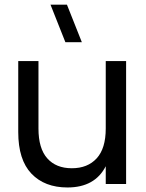

<svg xmlns="http://www.w3.org/2000/svg" viewBox="-20 -808 643 843"><path d="M339.4 -622.6H267.1L201.7 -787.6H273.9ZM148.9 -540V-243.7Q148.9 -156.2 187.5 -112.8Q226.1 -69.3 295.4 -69.3Q364.7 -69.3 404.5 -112.8Q444.3 -156.2 444.3 -243.7V-540H533.7V0H444.3V-78.1Q396.5 15.1 276.4 15.1Q175.8 15.1 117.9 -45.7Q60.1 -106.4 60.1 -228V-540Z"/></svg>

Font: Vela Sans Med
Style: Regular
Weight: 500
Designer: Principal design: Mikhail Sharanda - project Manrope.
Design modification: Ravid Balaliev
Foundry: Mikhail Sharanda
Version: Version 1.001